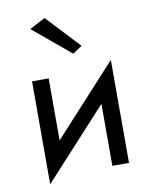

<svg xmlns="http://www.w3.org/2000/svg" viewBox="-87 -810 719 909"><g transform="rotate(-10 272.5 -355.0)"><path d="M115 -705 295 -555 340 -585 190 -745ZM160 -460H80V35L385 -298V0H465V-495L160 -162Z"/></g></svg>

Font: Jost
Style: Regular
Weight: 400
Version: Version 3.710